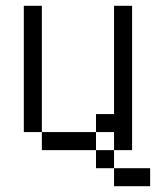

<svg xmlns="http://www.w3.org/2000/svg" viewBox="-20 -520 540 665"><path d="M500 125V62.5H375V125ZM375 62.5V0H312.5V62.5ZM312.5 0V-62.5H125V0ZM375 0H437.5Q437.5 0 437.5 -500H375Q375 -500 375 -125H312.5V-62.5H375ZM125 -62.5V-500H62.5V-62.5Z"/></svg>

Font: CalcUnifontExMono
Style: Regular
Weight: 500
Version: Version 15.0.06